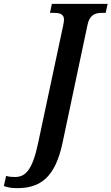

<svg xmlns="http://www.w3.org/2000/svg" viewBox="-152 -734 580 999"><path d="M-63 245C59 245 135 188 173 11L303 -603C313 -655 342 -667 377 -667H398L408 -714H118L108 -667H130C161 -667 181 -659 181 -632C181 -624 179 -614 177 -603L47 7C17 152 -20 187 -74 187C-89 187 -107 186 -120 181L-132 234C-113 241 -93 245 -63 245Z"/></svg>

Font: Noto Serif Condensed SemiBold
Style: Italic
Weight: 600
Width: 3
Italic angle: -12°
Designer: Monotype Design Team
Foundry: Monotype Imaging Inc.
Version: Version 2.014